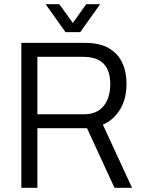

<svg xmlns="http://www.w3.org/2000/svg" viewBox="-20 -889 686 909"><path d="M81 0V-686H383Q452 -686 495 -661Q538 -636 558.5 -592.5Q579 -549 579 -493Q579 -420 548 -370Q517 -320 467 -299L605 0H522L392 -282H157V0ZM157 -348H377Q438 -348 470 -386.5Q502 -425 502 -492Q502 -532 489 -560.5Q476 -589 447.5 -604.5Q419 -620 374 -620H157ZM196 -869H261L343 -755H307L388 -869H454L360 -737H290Z"/></svg>

Font: Archivo SemiCondensed Light
Style: Regular
Weight: 300
Width: 4
Designer: Hector Gatti
Foundry: Omnibus-Type
Version: Version 2.001